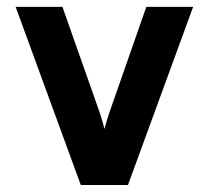

<svg xmlns="http://www.w3.org/2000/svg" viewBox="-20 -531 599 551"><path d="M347.2 0H211.9L24.9 -511.2H159.2L266.1 -208Q270 -196.8 273.4 -184.8Q276.9 -172.9 279.8 -161.1Q286.1 -184.6 293.9 -208L399.9 -511.2H534.2Z"/></svg>

Font: Overpass
Style: Bold
Weight: 700
Designer: Delve Withrington
Foundry: Delve Fonts
Version: Version 1.001